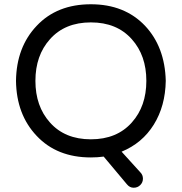

<svg xmlns="http://www.w3.org/2000/svg" viewBox="-20 -728 852 900"><path d="M466 6Q438 10 406 10Q247 10 152 -91Q57 -191 55 -349Q57 -507 152 -607Q247 -708 406 -708Q564 -708 660 -607Q753 -508 757 -349Q755 -231 701 -144Q647 -57 550 -17L638 80Q650 92 650 109.5Q650 127 637.5 139.5Q625 152 606.5 152Q588 152 575 136ZM406 -75Q528 -75 598 -154Q666 -230 666 -349Q666 -468 598 -544Q528 -623 406 -623Q284 -623 214 -544Q146 -468 146 -349Q146 -230 214 -154Q284 -75 406 -75Z"/></svg>

Font: Varela Round
Style: Regular
Weight: 400
Designer: Joe Prince
Foundry: Joe Prince
Version: Version 1.000